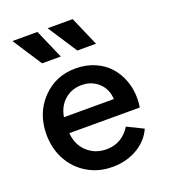

<svg xmlns="http://www.w3.org/2000/svg" viewBox="-147 -913 907 1031"><g transform="rotate(-20 306.5 -397.5)"><path d="M152.8 -640.1 43.9 -807.1H187L259.8 -640.1ZM354 -640.1 245.1 -807.1H388.2L460.9 -640.1ZM319.8 12.2Q240.2 12.2 177 -25.4Q113.8 -63 78.9 -127.7Q43.9 -192.4 43.9 -272Q43.9 -393.1 120.4 -473.1Q196.8 -553.2 311 -553.2Q370.6 -553.2 419.9 -532Q469.2 -510.7 501.5 -474.6Q533.7 -438.5 551.3 -391.1Q568.8 -343.8 568.8 -291Q568.8 -257.8 564 -237.8H162.1Q167 -170.4 211.7 -129.2Q256.3 -87.9 320.8 -87.9Q367.7 -87.9 402.6 -109.4Q437.5 -130.9 459 -167L550.8 -122.1Q525.4 -62.5 462.9 -25.1Q400.4 12.2 319.8 12.2ZM311 -458Q254.9 -458 214.6 -423.3Q174.3 -388.7 164.1 -328.1H449.2Q446.3 -385.7 407.5 -421.9Q368.7 -458 311 -458Z"/></g></svg>

Font: Plus Jakarta Sans SemiBold
Style: Regular
Weight: 600
Designer: Gumpita Rahayu
Foundry: Tokotype
Version: Version 2.006